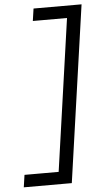

<svg xmlns="http://www.w3.org/2000/svg" viewBox="-60 -737 508 964"><g transform="rotate(-5 194.5 -255.0)"><path d="M20 190 29 128H207L200 136L312 -650L320 -638H138L147 -700H389L262 190Z"/></g></svg>

Font: Lexend Light
Style: Italic
Weight: 300
Italic angle: -8.13011°
Designer: Bonnie Shaver-Troup, Thomas Jockin
Foundry: Lexend
Version: Version 1.007